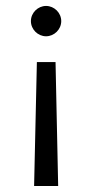

<svg xmlns="http://www.w3.org/2000/svg" viewBox="-20 -432 309 643"><path d="M134.3 -310.5C161.6 -310.5 185.1 -333.5 185.1 -361.3C185.1 -389.2 161.6 -412.1 134.3 -412.1C106.9 -412.1 83.5 -389.2 83.5 -361.3C83.5 -333.5 106.9 -310.5 134.3 -310.5ZM94.2 190.9H174.8L166 -224.1H103.5Z"/></svg>

Font: Now Medium
Style: Regular
Weight: 500
Designer: Alfredo Marco Pradil
Foundry: Alfredo Marco Pradil
Version: Version 1.200;hotconv 1.0.109;makeotfexe 2.5.65596